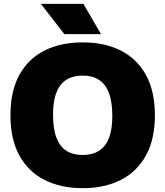

<svg xmlns="http://www.w3.org/2000/svg" viewBox="-20 -971 862 1001"><path d="M411 10Q297 10 212.5 -32.8Q128 -75.5 81.2 -160Q34.5 -244.5 34.5 -370Q34.5 -496 81 -580.5Q127.5 -665 212 -707.5Q296.5 -750 411 -750Q525.5 -750 610 -707.2Q694.5 -664.5 741 -580Q787.5 -495.5 787.5 -370Q787.5 -245 741 -160.5Q694.5 -76 610 -33Q525.5 10 411 10ZM411 -163Q461 -163 495.5 -184.5Q530 -206 547.8 -250.8Q565.5 -295.5 565.5 -366Q565.5 -440.5 547.5 -487Q529.5 -533.5 495 -555.2Q460.5 -577 411 -577Q362 -577 327.5 -556Q293 -535 274.8 -490.2Q256.5 -445.5 256.5 -374Q256.5 -299 274.5 -252.5Q292.5 -206 326.8 -184.5Q361 -163 411 -163ZM315.5 -793 193 -951H415L506.5 -793Z"/></svg>

Font: Encode Sans SC Black
Style: Regular
Weight: 900
Version: Version 3.002